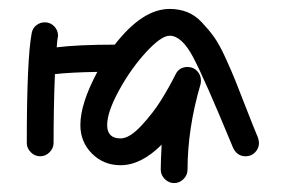

<svg xmlns="http://www.w3.org/2000/svg" viewBox="-20 -350 640 430"><path d="M560 -30Q560 -18 551.5 -9Q543 0 530 0Q511 0 502 -19Q438 -174 412.5 -222Q387 -270 360 -270Q341 -270 307 -233Q273 -196 246.5 -147.5Q220 -99 220 -70Q220 -40 250 -40Q270 -40 296.5 -68.5Q323 -97 341 -126Q359 -155 373 -183Q381 -200 400 -200Q413 -200 421.5 -191Q430 -182 430 -170Q430 -164 429 -161Q400 -62 400 30Q400 42 391 51Q382 60 370 60Q358 60 349 51Q340 42 340 30Q340 12 342 -26Q296 20 250 20Q212 20 186 -6Q160 -32 160 -70Q160 -118 198 -189Q138 -188 103 -184Q100 -111 100 -30Q100 -18 91 -9Q82 0 70 0Q58 0 49 -9Q40 -18 40 -30Q40 -218 51 -276Q53 -287 61.5 -293.5Q70 -300 80 -300Q93 -300 101.5 -291Q110 -282 110 -270Q110 -269 109.5 -267Q109 -265 109 -264Q108 -258 107 -244Q155 -250 237 -250Q299 -330 360 -330Q381 -330 399 -323Q417 -316 432.5 -299.5Q448 -283 459.5 -267Q471 -251 485 -220.5Q499 -190 507.5 -168.5Q516 -147 532 -106Q548 -65 558 -41Q560 -33 560 -30Z"/></svg>

Font: Pecita
Style: Book
Weight: 400
Width: 7
Version: Version 4.3